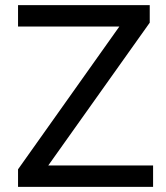

<svg xmlns="http://www.w3.org/2000/svg" viewBox="-20 -725 644 745"><path d="M50 0V-68L470 -660L474 -622H50V-705H561V-637L141 -46L137 -83H574V0Z"/></svg>

Font: Nunito Sans 12pt ExtraLight 10pt Medium
Style: Regular
Weight: 500
Version: Version 3.101;gftools[0.9.27]